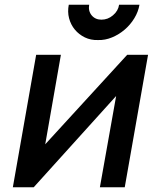

<svg xmlns="http://www.w3.org/2000/svg" viewBox="-20 -795 661 815"><path d="M572 -775Q567 -745 550.2 -717.5Q533.5 -690 509.2 -669.2Q485 -648.5 455.5 -636.2Q426 -624 396 -625Q365.5 -624 340.2 -636.2Q315 -648.5 297.8 -669.2Q280.5 -690 273.2 -717.5Q266 -745 272 -775H358.5Q354 -748.5 369 -730Q384.5 -711.5 410.5 -711.5Q438 -711.5 459.5 -730Q482 -749 485.5 -775ZM509.5 0H404L473 -387.5L123 0H34.5L133.5 -562.5H238.5L172 -182.5L520 -562.5H608.5Z"/></svg>

Font: Russisch Sans SemiBold
Style: Italic
Weight: 600
Width: 4
Italic angle: -10°
Designer: Michael Sharanda (font) & Cristiano Sobral (main changes)
Foundry: Michael Sharanda
Version: Version 2.00;September 8, 2020;FontCreator 13.0.0.2681 64-bi